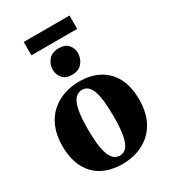

<svg xmlns="http://www.w3.org/2000/svg" viewBox="-221 -1031 1026 1153"><g transform="rotate(-30 291.5 -454.0)"><path d="M22 -261.5Q22 -335.5 44.5 -389.5Q67 -443.5 106.2 -478.8Q145.5 -514 195.5 -531.2Q245.5 -548.5 300.5 -548.5Q381.5 -548.5 439.8 -517Q498 -485.5 529.8 -424.8Q561.5 -364 561.5 -275Q561.5 -200 538.8 -145.8Q516 -91.5 477 -56.8Q438 -22 387.8 -5.2Q337.5 11.5 282.5 11.5Q222.5 11.5 174.5 -6Q126.5 -23.5 92.5 -58.2Q58.5 -93 40.2 -144Q22 -195 22 -261.5ZM293.5 -40.5Q323 -40.5 341.5 -63.5Q360 -86.5 369 -135Q378 -183.5 378 -260Q378 -316 374 -359.8Q370 -403.5 360.2 -434Q350.5 -464.5 333.8 -480.5Q317 -496.5 292.5 -496.5Q262.5 -496.5 243.2 -473.8Q224 -451 214.5 -402.2Q205 -353.5 205 -276Q205 -220.5 209.5 -176.8Q214 -133 224.2 -102.8Q234.5 -72.5 251.5 -56.5Q268.5 -40.5 293.5 -40.5ZM285.5 -604Q244 -604 222.5 -629.2Q201 -654.5 201 -686.5Q201 -727 225.5 -755Q250 -783 297 -783H298Q339.5 -783 361 -758.5Q382.5 -734 382.5 -701.5Q382.5 -662 358 -633Q333.5 -604 286.5 -604ZM451 -920.5V-828H133.5V-920.5Z"/></g></svg>

Font: Merriweather 72pt Black
Style: Regular
Weight: 900
Version: Version 2.100